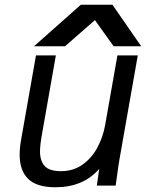

<svg xmlns="http://www.w3.org/2000/svg" viewBox="-20 -784 640 811"><path d="M63 -130.5Q63 -159.5 69 -193L132 -550H216L158 -221Q149 -171.5 149 -144.5Q149 -104 168.8 -82.5Q188.5 -61 237.5 -61Q290 -61 329 -89Q368 -117 391.5 -161Q415 -205 424 -255L476 -550H562L485.5 -116Q481 -92 474 -39.5L468.5 0H389L399 -70.5Q331.5 7 214 7Q135.5 7 99.2 -28.2Q63 -63.5 63 -130.5ZM321.5 -764H455L576.5 -588.5H460L381 -699L254.5 -588.5H123.5Z"/></svg>

Font: JuliaMono Italic
Style: Regular
Weight: 400
Italic angle: -9°
Monospace: yes
Designer: cormullion
Foundry: corm
Version: Version 0.049; ttfautohint (v1.8.4)